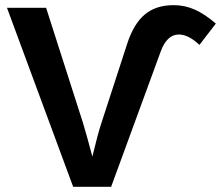

<svg xmlns="http://www.w3.org/2000/svg" viewBox="-20 -718 855 738"><path d="M407.2 0H261.2L6.8 -688H157.2L298.8 -246.1Q312 -203.1 335 -116.2Q356.9 -207 370.1 -246.1L469.2 -550.8Q494.1 -627 536.9 -662.6Q579.6 -698.2 647.5 -698.2Q689.9 -698.2 728.5 -681.2Q767.1 -664.1 809.6 -627.4L746.6 -545.4Q704.1 -585.4 667.5 -585.4Q621.6 -585.4 597.7 -520Z"/></svg>

Font: Arial
Style: Bold
Weight: 700
Designer: Steve Matteson
Foundry: Ascender Corporation
Version: Version 2.00.3